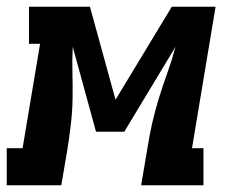

<svg xmlns="http://www.w3.org/2000/svg" viewBox="-57 -550 677 570"><path d="M-37 0V-110H10L62 -420H29V-530H210L286 -254L453 -530H583L513 -110H547V0H362L380 -106Q386 -145 394.5 -183Q403 -221 415 -259.5Q427 -298 440.5 -335.5Q454 -373 464 -411L312 -159H228L159 -411Q157 -373 158 -335Q159 -297 158.5 -259Q158 -221 153.5 -182.5Q149 -144 143 -106L125 0Z"/></svg>

Font: Iosevka Curly Slab XBdEx
Style: Italic
Weight: 800
Width: 7
Italic angle: -9°
Monospace: yes
Designer: Belleve Invis
Foundry: Belleve Invis
Version: Version 11.1.0; ttfautohint (v1.8.3)